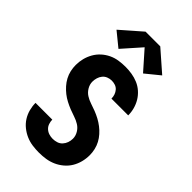

<svg xmlns="http://www.w3.org/2000/svg" viewBox="-291 -1078 1182 1182"><g transform="rotate(45 300.0 -487.5)"><path d="M298 8Q269 8 240.5 4Q212 0 185.5 -11.5Q159 -23 136 -41.5Q113 -60 97.5 -84.5Q82 -109 74.5 -137.5Q67 -166 67 -194H213Q213 -178 218.5 -161.5Q224 -145 236.5 -133.5Q249 -122 265 -117Q281 -112 298 -112Q316 -112 333 -117.5Q350 -123 362 -136Q374 -149 380 -166Q386 -183 386 -201Q386 -225 373 -247Q360 -269 339 -282Q318 -295 294.5 -302.5Q271 -310 248.5 -319Q226 -328 204 -339.5Q182 -351 163 -366Q144 -381 127.5 -399.5Q111 -418 99.5 -439.5Q88 -461 82.5 -485Q77 -509 77 -534Q77 -563 84 -591Q91 -619 105.5 -644.5Q120 -670 141.5 -689.5Q163 -709 189 -721.5Q215 -734 244 -738.5Q273 -743 302 -743Q330 -743 358 -738.5Q386 -734 412 -723Q438 -712 459.5 -693Q481 -674 495.5 -650Q510 -626 517.5 -598.5Q525 -571 525 -543H379Q379 -559 374 -574Q369 -589 358.5 -601Q348 -613 333 -618Q318 -623 302 -623Q285 -623 269 -616.5Q253 -610 242.5 -597Q232 -584 227 -567.5Q222 -551 222 -534Q222 -510 235 -488Q248 -466 268.5 -453Q289 -440 312.5 -432.5Q336 -425 359 -416Q382 -407 403.5 -395.5Q425 -384 444.5 -369Q464 -354 480.5 -335.5Q497 -317 508.5 -295.5Q520 -274 525.5 -250Q531 -226 531 -202Q531 -172 523.5 -143Q516 -114 501 -89Q486 -64 463 -44.5Q440 -25 413 -13Q386 -1 357 3.5Q328 8 298 8ZM193 -790 101 -865 236 -983H364L499 -865L407 -790L300 -911Z"/></g></svg>

Font: Iosevka Curly Heavy Extended
Style: Regular
Weight: 900
Width: 7
Monospace: yes
Designer: Belleve Invis
Foundry: Belleve Invis
Version: Version 11.1.0; ttfautohint (v1.8.3)